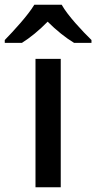

<svg xmlns="http://www.w3.org/2000/svg" viewBox="-66 -786 404 806"><path d="M193 -766H78C51 -721 -9 -656 -46 -618V-606H26C61 -628 99 -659 134 -695C170 -659 210 -627 245 -606H318V-618C280 -655 218 -721 193 -766ZM189 0V-539H83V0Z"/></svg>

Font: Noto Sans Bengali UI Medium
Style: Regular
Weight: 500
Designer: Jelle Bosma - Monotype Design Team
Foundry: Monotype Imaging Inc.
Version: Version 2.003